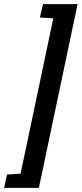

<svg xmlns="http://www.w3.org/2000/svg" viewBox="-77 -763 397 933"><path d="M-57 150 -43 85 23 81 182 -674 117 -678 132 -743H300L112 150Z"/></svg>

Font: Saira Ultra Condensed
Style: Bold Italic
Weight: 700
Width: 1
Italic angle: -12°
Designer: Hector Gatti with collaboration of the Omnibus-Type team
Foundry: Omnibus-Type
Version: Version 1.001; ttfautohint (v1.8)